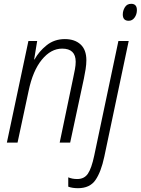

<svg xmlns="http://www.w3.org/2000/svg" viewBox="-20 -747 738 1007"><path d="M698 -694Q698 -727 668 -727Q646 -727 635 -709Q624 -691 624 -671Q624 -638 655 -638Q674 -638 686 -655Q698 -672 698 -694ZM72 1 130 -270Q152 -376 199.5 -434Q247 -492 306 -492Q377 -492 377 -423Q377 -405 373 -383.5Q369 -362 364 -339L293 1H348L420 -335Q425 -358 429 -384Q433 -410 433 -431Q433 -486 402.5 -514Q372 -542 320 -542Q265 -542 224.5 -509.5Q184 -477 161 -435H159L175 -532H129L16 1ZM527 75 655 -532H601L474 70Q460 136 441 164Q422 192 385 192Q358 192 338 183V232Q359 240 389 240Q451 240 480.5 197.5Q510 155 527 75Z"/></svg>

Font: Noto Sans UI SemiCondensed Light
Style: Italic
Weight: 300
Width: 4
Designer: Monotype Design Team
Foundry: Monotype Imaging Inc.
Version: 1.001